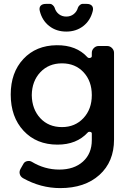

<svg xmlns="http://www.w3.org/2000/svg" viewBox="-20 -768 680 985"><path d="M184 -712Q180 -729 188.5 -738.5Q197 -748 215 -748H238Q244 -748 251 -741.5Q258 -735 260 -729Q266 -708 282 -695.5Q298 -683 320 -683Q342 -683 358 -695.5Q374 -708 380 -729Q382 -735 389 -741.5Q396 -748 402 -748H425Q443 -748 451.5 -738.5Q460 -729 456 -712Q444 -663 407.5 -634.5Q371 -606 320 -606Q269 -606 232.5 -634.5Q196 -663 184 -712ZM530 -532Q544 -532 554.5 -521.5Q565 -511 565 -497V-52Q565 62 490 129.5Q415 197 289 197Q189 197 98 146Q85 138 81.5 125Q78 112 85 99L101 71Q107 61 120 58.5Q133 56 143 62Q209 102 284 102Q360 102 405.5 61Q451 20 451 -49V-83Q451 -90 442.5 -91.5Q434 -93 430 -88Q373 -26 275 -26Q167 -26 101 -97Q35 -168 35 -283Q35 -396 100 -465.5Q165 -535 271 -536Q372 -537 429 -474Q434 -469 442.5 -471Q451 -473 451 -480V-497Q451 -511 461.5 -521.5Q472 -532 486 -532ZM298 -116Q365 -116 408 -162Q451 -208 451 -280Q451 -352 408.5 -397.5Q366 -443 298 -443Q230 -443 187 -397.5Q144 -352 143 -280Q144 -208 186.5 -162Q229 -116 298 -116Z"/></svg>

Font: Trueno
Style: Round
Weight: 400
Designer: Julieta Ulanovsky, Jasper
Foundry: Julieta Ulanovsky, Cannot Into Space Fonts
Version: Version 3.001